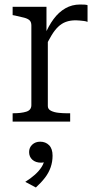

<svg xmlns="http://www.w3.org/2000/svg" viewBox="-20 -539 434 851"><path d="M368 -516V-442Q361 -445 352 -446Q343 -447 333.5 -448Q324 -449 316 -449Q291 -449 272 -442Q253 -435 237.5 -420Q222 -405 208.5 -382.5Q195 -360 180 -329L178 -383Q195 -424 217.5 -454.5Q240 -485 269.5 -502Q299 -519 335 -519Q345 -519 354.5 -518.5Q364 -518 368 -516ZM36 0V-37H38Q74 -37 96.5 -44Q119 -51 119 -73V-426Q119 -441 111.5 -448.5Q104 -456 87.5 -460.5Q71 -465 47 -470L36 -472V-509H186V-375L192 -381V-69Q192 -55 206 -48Q220 -41 239.5 -39Q259 -37 274 -37H291V0ZM139 292 92 267Q116 252 134.5 235.5Q153 219 164.5 201Q176 183 176 167L190 171Q184 177 177 179.5Q170 182 162 182Q138 182 123.5 169Q109 156 109 135Q109 115 123 102Q137 89 158 89Q182 89 197.5 104.5Q213 120 213 151Q213 178 204.5 202.5Q196 227 179.5 248.5Q163 270 139 292Z"/></svg>

Font: Roboto Serif 36pt Light
Style: Regular
Weight: 300
Designer: Greg Gazdowicz
Foundry: Commercial Type
Version: Version 1.008